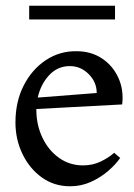

<svg xmlns="http://www.w3.org/2000/svg" viewBox="-20 -643 470 671"><path d="M34 -215Q34 -288 63 -344.5Q92 -401 140.5 -433Q189 -465 248 -464Q298 -464 336 -439Q374 -414 393.5 -371.5Q413 -329 407 -278L107 -262V-259Q107 -207 128 -162.5Q149 -118 186 -91.5Q223 -65 270 -65Q304 -65 332 -78.5Q360 -92 379 -109L400 -91Q385 -69 358.5 -46Q332 -23 298 -7.5Q264 8 225 8Q169 8 126 -23Q83 -54 58.5 -105Q34 -156 34 -215ZM224 -412Q181 -412 151.5 -380Q122 -348 112 -302L318 -318Q318 -356 290 -384Q262 -412 224 -412ZM82 -575V-623H382V-575Z"/></svg>

Font: Joan
Style: Regular
Weight: 400
Designer: Paolo Biagini
Version: Version 1.001; ttfautohint (v1.8.4.7-5d5b);gftools[0.9.30]